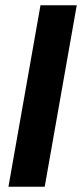

<svg xmlns="http://www.w3.org/2000/svg" viewBox="-20 -708 311 728"><path d="M149.5 0H12L133.5 -688H271Z"/></svg>

Font: Lucymar Sans ExtraBold
Style: Italic
Weight: 800
Italic angle: -10°
Foundry: The League of Moveable Type (original font) / Main changes by Cristiano Sobral with portions from Mirco Monsees
Version: Version 2.00;August 30, 2020;FontCreator 13.0.0.2681 64-bit